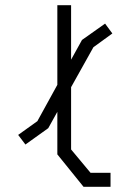

<svg xmlns="http://www.w3.org/2000/svg" viewBox="-20 -720 483 740"><path d="M329 -54H406V0H302L201 -125V-289L166 -226L78 -163L50 -200L124 -253L201 -393V-700H254V-490L296 -566L385 -629L413 -591L340 -538L254 -384V-144Z"/></svg>

Font: Turret Road
Style: Regular
Weight: 400
Designer: Noponies
Foundry: Noponies
Version: Version 1.001; ttfautohint (v1.8)